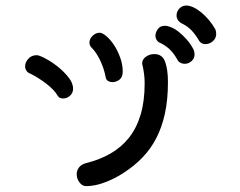

<svg xmlns="http://www.w3.org/2000/svg" viewBox="-20 -667 845 676"><path d="M482.4 -434.6Q480.5 -440.4 480.5 -443.4Q480.5 -458 493.7 -467.3Q506.8 -476.6 523.4 -476.6Q551.8 -476.6 561.5 -449.2Q571.3 -421.9 571.3 -377.9Q571.3 -315.4 560.5 -266.6Q549.8 -217.8 529.8 -179.7Q509.8 -141.6 481.4 -112.3Q453.1 -83 417 -59.6Q384.8 -38.1 349.1 -24.9Q313.5 -11.7 283.2 -11.7Q269.5 -11.7 259.8 -24.9Q250 -38.1 250 -53.7Q250 -66.4 257.8 -77.1Q265.6 -87.9 283.2 -92.8Q331.1 -104.5 369.1 -126.5Q407.2 -148.4 434.1 -182.1Q460.9 -215.8 475.1 -263.2Q489.3 -310.5 489.3 -374Q489.3 -390.6 487.3 -405.8Q485.4 -420.9 482.4 -434.6ZM87.9 -407.2Q77.1 -411.1 72.8 -418.5Q68.4 -425.8 68.4 -433.6Q68.4 -447.3 79.6 -460Q90.8 -472.7 109.4 -472.7Q117.2 -472.7 138.2 -461.9Q159.2 -451.2 181.2 -434.1Q203.1 -417 220.2 -396Q237.3 -375 237.3 -354.5Q237.3 -339.8 226.6 -330.1Q215.8 -320.3 202.1 -320.3Q189.5 -320.3 183.6 -329.1Q177.7 -339.8 167.5 -350.6Q157.2 -361.3 144 -371.6Q130.9 -381.8 116.2 -391.1Q101.6 -400.4 87.9 -407.2ZM302.7 -499Q294.9 -506.8 294.9 -516.6Q294.9 -530.3 306.2 -541Q317.4 -551.8 331.1 -551.8Q339.8 -551.8 354 -540Q368.2 -528.3 380.9 -509.3Q393.6 -490.2 402.8 -465.3Q412.1 -440.4 412.1 -415Q412.1 -395.5 400.9 -386.7Q389.6 -377.9 376 -377.9Q366.2 -377.9 359.4 -382.8Q352.5 -387.7 351.6 -397.5Q346.7 -423.8 333.5 -452.6Q320.3 -481.4 302.7 -499ZM546.9 -514.6Q536.1 -518.6 531.7 -525.9Q527.3 -533.2 527.3 -541Q527.3 -552.7 535.6 -564.5Q543.9 -576.2 560.5 -576.2Q570.3 -576.2 584 -570.3Q597.7 -564.5 611.3 -553.2Q625 -542 638.7 -526.4Q652.3 -510.7 662.1 -491.2Q665 -482.4 665 -475.6Q665 -460.9 654.3 -451.7Q643.6 -442.4 630.9 -442.4Q616.2 -442.4 607.4 -452.1Q593.8 -476.6 580.6 -490.2Q567.4 -503.9 546.9 -514.6ZM623 -583Q612.3 -587.9 606.9 -595.7Q601.6 -603.5 601.6 -612.3Q601.6 -626 611.3 -636.7Q621.1 -647.5 635.7 -647.5Q647.5 -647.5 661.1 -641.1Q674.8 -634.8 689 -623Q703.1 -611.3 715.8 -596.2Q728.5 -581.1 738.3 -563.5Q741.2 -554.7 741.2 -547.9Q741.2 -532.2 729.5 -522Q717.8 -511.7 703.1 -511.7Q689.5 -511.7 681.6 -522.5Q668 -545.9 654.3 -560.1Q640.6 -574.2 623 -583Z"/></svg>

Font: Gamja Flower
Style: Regular
Weight: 400
Designer: YoonDesign Inc.
Foundry: YoonDesign Inc.
Version: Version 3.00;build 20171102